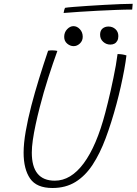

<svg xmlns="http://www.w3.org/2000/svg" viewBox="-20 -942 700 984"><path d="M249 21.5Q167.5 21.5 134.2 -27Q101 -75.5 101 -159.5Q101 -207 111.8 -268.8Q122.5 -330.5 140.5 -400Q158 -467 180.2 -539Q202.5 -611 226.5 -682Q230.5 -683 236 -683.5Q241.5 -684 247 -684Q256.5 -684 263.5 -683Q270.5 -682 274 -681Q251.5 -619 227.2 -543.5Q203 -468 184 -393.5Q172 -347.5 162.8 -304.2Q153.5 -261 148.2 -224.2Q143 -187.5 143 -160Q143 -16 261 -16Q343 -16 409 -105Q475 -194 519.5 -364Q526 -388.5 533.2 -417.8Q540.5 -447 547.5 -478.5Q554.5 -510 561.2 -542.5Q568 -575 573.5 -606Q579 -637 582.5 -665Q588.5 -665 594.5 -664.5Q600.5 -664 606.2 -663.2Q612 -662.5 617.5 -661Q623 -659.5 628 -658Q624.5 -627 616.8 -585Q609 -543 598.8 -497.2Q588.5 -451.5 577 -409Q551 -312.5 521.5 -233.5Q492 -154.5 454.5 -97.5Q417 -40.5 366.8 -9.5Q316.5 21.5 249 21.5ZM357.5 -705.5Q339.5 -705.5 324.2 -718.5Q309 -731.5 309 -753Q309 -776.5 324 -792.2Q339 -808 356.5 -808Q375 -808 389.5 -792.2Q404 -776.5 404 -753.5Q404 -733 389.5 -719.2Q375 -705.5 357.5 -705.5ZM545.5 -713.5Q524.5 -713.5 508.8 -727.8Q493 -742 493 -764Q493 -785 505.2 -795.5Q517.5 -806 536 -806Q557 -806 571.8 -792.5Q586.5 -779 586.5 -757Q586.5 -743 581.2 -733.2Q576 -723.5 567 -718.5Q558 -713.5 545.5 -713.5ZM657.5 -893Q621.5 -893 576.2 -891.2Q531 -889.5 482.5 -887Q434 -884.5 388.2 -881.5Q342.5 -878.5 306 -875.5Q307 -881 309 -889.8Q311 -898.5 314 -902Q325.5 -904 356.5 -906.5Q387.5 -909 429 -911.8Q470.5 -914.5 514.8 -917Q559 -919.5 597.5 -921Q636 -922.5 660 -922.5Z"/></svg>

Font: Grandstander Thin
Style: Italic
Weight: 100
Italic angle: -15°
Designer: Tyler Finck
Foundry: Etcetera Type Co
Version: Version 1.200